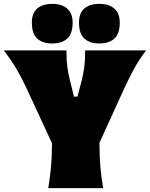

<svg xmlns="http://www.w3.org/2000/svg" viewBox="-31 -974 776 994"><path d="M219 0Q228 -55.5 233 -108.2Q238 -161 238 -229V-233L105 -520Q82.5 -568 56.8 -612.5Q31 -657 -11 -713H313Q313 -660.5 317.5 -627.8Q322 -595 331 -558L352 -474H370L392 -557Q401 -594.5 405.5 -628Q410 -661.5 410 -713H725Q688.5 -664.5 662.2 -616.2Q636 -568 614 -520L484 -235V-229Q484 -161 488.8 -108.2Q493.5 -55.5 503 0ZM483 -749Q433.5 -749 405.8 -774.2Q378 -799.5 378 -857Q378 -906.5 406 -930.2Q434 -954 484 -954Q533.5 -954 561.2 -929.2Q589 -904.5 589 -857Q589 -799.5 561.2 -774.2Q533.5 -749 483 -749ZM239 -749Q189.5 -749 161.8 -774.2Q134 -799.5 134 -857Q134 -906.5 162 -930.2Q190 -954 240 -954Q289.5 -954 317.2 -929.2Q345 -904.5 345 -857Q345 -799.5 317.2 -774.2Q289.5 -749 239 -749Z"/></svg>

Font: Commissioner Flair Black
Style: Regular
Weight: 900
Designer: Kostas Bartsokas
Foundry: Kostas Bartsokas
Version: Version 1.000; ttfautohint (v1.8.3)